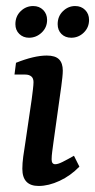

<svg xmlns="http://www.w3.org/2000/svg" viewBox="-20 -609 315 636"><path d="M183 -323 157 -137Q155 -122 153 -107Q151 -92 151 -81Q151 -65 163 -65Q172 -65 187 -72.5Q202 -80 225 -93L243 -57Q214 -27 177.5 -10Q141 7 108 7Q54 7 54 -50Q54 -68 57 -90.5Q60 -113 64 -137L85 -280Q87 -295 89 -312Q91 -329 91 -337Q91 -350 83.5 -356Q76 -362 64 -362H28L33 -401Q63 -413 88.5 -419Q114 -425 135 -425Q163 -425 175.5 -412.5Q188 -400 188 -375Q188 -366 186.5 -352Q185 -338 183 -323ZM216 -484Q196 -484 183.5 -496.5Q171 -509 171 -529Q171 -555 188.5 -572Q206 -589 229 -589Q249 -589 262 -576Q275 -563 275 -543Q275 -518 257.5 -501Q240 -484 216 -484ZM76 -484Q57 -484 44 -496.5Q31 -509 31 -529Q31 -555 48.5 -572Q66 -589 90 -589Q110 -589 123 -576Q136 -563 136 -543Q136 -518 118 -501Q100 -484 76 -484Z"/></svg>

Font: Yrsa Medium
Style: Italic
Weight: 500
Italic angle: -7.10001°
Designer: Anna Giedrys (Yrsa+Rasa design), David Brezina (Yrsa art-direction, Rasa art-direction, design)
Foundry: Rosetta Type Foundry
Version: Version 2.004